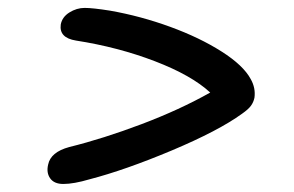

<svg xmlns="http://www.w3.org/2000/svg" viewBox="-20 -559 740 483"><path d="M139.2 -96.2Q116.2 -96.2 106.2 -110.4Q96.2 -124.5 101.1 -145Q107.4 -176.3 153.8 -189Q240.2 -210.4 336.4 -246.8Q432.6 -283.2 508.8 -326.2Q461.9 -369.6 369.6 -405Q277.3 -440.4 170.9 -457Q128.4 -463.9 132.8 -497.1Q136.2 -516.1 154.5 -527.6Q172.9 -539.1 192.9 -539.1Q213.4 -539.1 256.8 -532.2Q334 -518.6 408.2 -491.5Q482.4 -464.4 537.4 -429.4Q592.3 -394.5 610.8 -359.9Q623.5 -337.4 620.1 -313Q617.7 -301.8 611.3 -293Q605 -284.2 588.9 -272.9Q529.8 -230 411.9 -180.4Q293.9 -130.9 205.1 -107.9Q165.5 -96.2 139.2 -96.2Z"/></svg>

Font: Shantell Sans Irregular Bouncy
Style: Italic
Weight: 400
Italic angle: -11.31°
Designer: Stephen Nixon, Anya Danilova, Shantell Martin
Foundry: Arrow Type
Version: Version 1.006;[9816181b4]